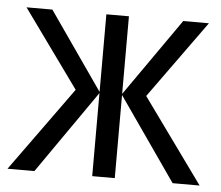

<svg xmlns="http://www.w3.org/2000/svg" viewBox="-44 -585 729 633"><g transform="rotate(5 320.5 -268.0)"><path d="M622.6 -535.6 437.5 -278.8 638.7 0H549.3L357.9 -274.9V0H283.2V-274.9L91.8 0H2.9L204.1 -278.8L19 -535.6H104.5L283.2 -278.8V-535.6H357.9V-278.8L537.6 -535.6Z"/></g></svg>

Font: Open Sans SemiCondensed
Style: Regular
Weight: 400
Width: 4
Designer: Monotype Design Team
Foundry: Monotype Imaging Inc.
Version: Version 3.000